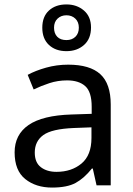

<svg xmlns="http://www.w3.org/2000/svg" viewBox="-20 -837 601 867"><path d="M288 -545Q386 -545 433 -502Q480 -459 480 -365V0H416L399 -76H395Q360 -32 321.5 -11Q283 10 215 10Q142 10 94 -28.5Q46 -67 46 -149Q46 -229 109 -272.5Q172 -316 303 -320L394 -323V-355Q394 -422 365 -448Q336 -474 283 -474Q241 -474 203 -461.5Q165 -449 132 -433L105 -499Q140 -518 188 -531.5Q236 -545 288 -545ZM314 -259Q214 -255 175.5 -227Q137 -199 137 -148Q137 -103 164.5 -82Q192 -61 235 -61Q303 -61 348 -98.5Q393 -136 393 -214V-262ZM280 -606Q231 -606 201 -634Q171 -662 171 -712Q171 -762 201 -789.5Q231 -817 280 -817Q327 -817 359 -789.5Q391 -762 391 -713Q391 -662 359.5 -634Q328 -606 280 -606ZM280 -656Q305 -656 320.5 -671Q336 -686 336 -712Q336 -738 320 -753Q304 -768 280 -768Q256 -768 240 -753Q224 -738 224 -712Q224 -686 238.5 -671Q253 -656 280 -656Z"/></svg>

Font: Noto Sans Masaram Gondi
Style: Regular
Weight: 400
Designer: Ek Type & Mukund Gokhale
Foundry: Ek Type
Version: Version 1.004; ttfautohint (v1.8.4.7-5d5b)